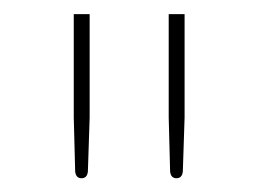

<svg xmlns="http://www.w3.org/2000/svg" viewBox="-20 -723 366 272"><path d="M84.5 -470.5ZM107 -703V-556.5L104.5 -480Q103.5 -470.5 95.5 -470.5Q87.5 -470.5 86.5 -480L84.5 -556.5V-703ZM241.5 -703V-556.5L239 -480Q238 -470.5 230 -470.5Q222 -470.5 221 -480L219 -556.5V-703Z"/></svg>

Font: Lato Thin
Style: Regular
Weight: 200
Designer: Lukasz Dziedzic
Foundry: tyPoland Lukasz Dziedzic
Version: Version 2.007; 2014-02-27